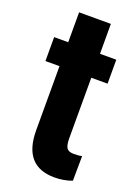

<svg xmlns="http://www.w3.org/2000/svg" viewBox="-131 -716 568 784"><g transform="rotate(20 153.5 -324.0)"><path d="M210.9 -658.2V-528.3H281.7V-424.3H210.9V-162.1Q210.9 -130.9 219.2 -119.1Q227.5 -107.4 250 -107.4Q272.5 -107.4 285.2 -110.8L284.2 -3.4Q249 9.8 208 9.8Q74.2 9.8 72.8 -143.6V-424.3H11.7V-528.3H72.8V-658.2Z"/></g></svg>

Font: RobotoCondensed-Bold
Style: Bold
Weight: 700
Designer: Google
Version: Version 2.001240; 2014